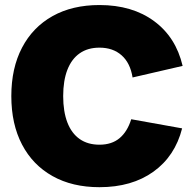

<svg xmlns="http://www.w3.org/2000/svg" viewBox="-20 -737 768 770"><path d="M378.9 13.7Q270 13.7 190.7 -30.8Q111.3 -75.2 68.4 -157.2Q25.4 -239.3 25.4 -351.6Q25.4 -463.9 68.4 -545.9Q111.3 -627.9 190.7 -672.4Q270 -716.8 378.9 -716.8Q510.3 -716.8 597.9 -652.3Q685.5 -587.9 712.4 -472.7L511.7 -426.3Q502.4 -484.4 467.8 -515.1Q433.1 -545.9 378.9 -545.9Q332 -545.9 299.6 -523.2Q267.1 -500.5 250.2 -457Q233.4 -413.6 233.4 -351.6Q233.4 -289.6 250.2 -245.8Q267.1 -202.1 299.6 -179.4Q332 -156.7 378.9 -156.7Q428.2 -156.7 459.5 -182.9Q490.7 -209 506.3 -258.8L710.4 -222.2Q682.1 -110.8 595.5 -48.6Q508.8 13.7 378.9 13.7Z"/></svg>

Font: Schibsted Grotesk Black
Style: Regular
Weight: 900
Designer: Bakken & Baeck AS, Henrik Kongsvoll
Foundry: Schibsted ASA
Version: Version 1.100;gftools[0.9.25]